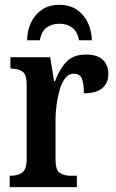

<svg xmlns="http://www.w3.org/2000/svg" viewBox="-20 -772 480 792"><path d="M20 0V-47H23Q52 -47 71 -59.5Q90 -72 90 -119V-421Q90 -465 72.5 -477Q55 -489 26 -489H23V-536H187L203 -437H207Q225 -486 253.5 -516.5Q282 -547 335 -547Q382 -547 404.5 -525Q427 -503 427 -467Q427 -429 401.5 -408Q376 -387 326 -387Q326 -429 317.5 -448.5Q309 -468 284 -468Q264 -468 249.5 -450Q235 -432 226.5 -403Q218 -374 213.5 -341Q209 -308 209 -278V-114Q209 -70 227 -58.5Q245 -47 271 -47H297V0ZM92 -606Q92 -644 107 -677Q122 -710 151.5 -731Q181 -752 225 -752Q269 -752 298.5 -731Q328 -710 343 -677Q358 -644 359 -606H306Q299 -642 278 -658Q257 -674 225 -674Q193 -674 172 -658Q151 -642 144 -606Z"/></svg>

Font: Noto Serif Condensed SemiBold
Style: Regular
Weight: 600
Width: 3
Designer: Monotype Design Team
Foundry: Monotype Imaging Inc.
Version: Version 2.013